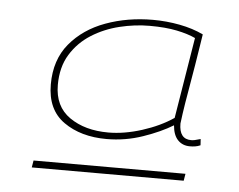

<svg xmlns="http://www.w3.org/2000/svg" viewBox="-38 -722 611 491"><g transform="rotate(5 267.5 -476.5)"><path d="M466 -652Q466 -652 462.5 -629.5Q459 -607 453.5 -573Q448 -539 442 -505Q436 -471 432.5 -446.5Q429 -422 429 -420Q429 -380 460 -380Q464 -380 469 -381Q474 -382 484 -385L485 -369Q478 -366 471.5 -365Q465 -364 458 -364Q439 -364 427 -376.5Q415 -389 413 -414Q382 -395 337 -379.5Q292 -364 244 -364Q178 -364 134 -395Q90 -426 90 -491Q90 -554 124.5 -595.5Q159 -637 215 -657.5Q271 -678 336 -678Q371 -678 405 -671.5Q439 -665 466 -652ZM108 -491Q108 -436 147.5 -408.5Q187 -381 247 -381Q288 -381 333.5 -395.5Q379 -410 413 -433L447 -641Q428 -650 399 -656Q370 -662 329 -662Q291 -662 252 -652.5Q213 -643 180.5 -622.5Q148 -602 128 -569.5Q108 -537 108 -491ZM60 -275 63 -293H453L450 -275Z"/></g></svg>

Font: Georama ExtraExtended Thin
Style: Italic
Weight: 100
Width: 8
Italic angle: -9°
Designer: Jean-Baptiste Levee
Foundry: Production Type
Version: Version 1.000